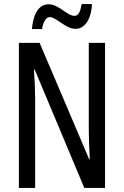

<svg xmlns="http://www.w3.org/2000/svg" viewBox="-20 -925 609 945"><path d="M137 -782H187C193 -819 207 -841 225 -841C256 -841 303 -783 351 -783C396 -783 428 -826 433 -905H382C376 -870 367 -847 347 -847C310 -847 269 -904 220 -904C164 -904 143 -845 137 -782ZM497 0V-714H417V-286C417 -248 419 -200 422 -141H419L175 -714H73V0H153V-438C153 -479 151 -527 147 -582H151L395 0Z"/></svg>

Font: Noto Sans Lao Looped ExtraCondensed
Style: Regular
Weight: 400
Width: 2
Designer: Mark Frömberg, Ben Mitchell
Foundry: The Fontpad Ltd
Version: Version 1.003